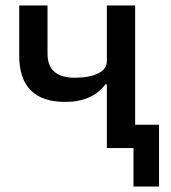

<svg xmlns="http://www.w3.org/2000/svg" viewBox="-20 -539 621 699"><path d="M466 140V0H369V-232H364Q315 -168 218 -168Q50 -168 50 -336V-519H153V-343Q153 -256 253 -256Q306 -256 337.5 -272Q369 -288 369 -316V-519H472V-85H559V140Z"/></svg>

Font: Anuphan Medium
Style: Regular
Weight: 500
Designer: Mike Abbink, Paul van der Laan, Pieter van Rosmalen, Mint Tantisuwanna
Foundry: Bold Monday; Cadson Demak
Version: Version 3.002;hotconv 1.0.109;makeotfexe 2.5.65596